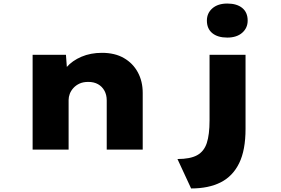

<svg xmlns="http://www.w3.org/2000/svg" viewBox="-20 -844 1584 1083"><path d="M164 0V-535H352L362 -398L312 -384Q324 -429 356 -465.5Q388 -502 439.5 -524Q491 -546 555 -546Q628 -546 679 -516.5Q730 -487 757.5 -436Q785 -385 785 -320V0H582V-278Q582 -309 569 -332.5Q556 -356 533 -369Q510 -382 478 -382Q449 -382 428.5 -372.5Q408 -363 394 -347.5Q380 -332 373.5 -314.5Q367 -297 367 -280V0H266Q218 0 192.5 0Q167 0 164 0ZM1058 219 981 53Q1053 53 1092 31.5Q1131 10 1146.5 -37.5Q1162 -85 1162 -165V-535H1365V-117Q1365 3 1329 76.5Q1293 150 1225 184.5Q1157 219 1058 219ZM1262 -632Q1208 -632 1177.5 -657Q1147 -682 1147 -728Q1147 -770 1178 -797Q1209 -824 1262 -824Q1316 -824 1346.5 -799Q1377 -774 1377 -728Q1377 -686 1346 -659Q1315 -632 1262 -632Z"/></svg>

Font: Lexend Peta Black
Style: Regular
Weight: 900
Version: Version 1.007